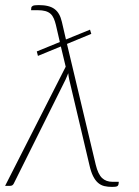

<svg xmlns="http://www.w3.org/2000/svg" viewBox="-33 -730 544 754"><path d="M111.5 -528 202 -565 186.5 -632Q183 -646.5 178.2 -657.5Q173.5 -668.5 165.5 -675.8Q157.5 -683 145.2 -686.5Q133 -690 114.5 -690H89L90 -700Q90.5 -704 95.8 -707Q101 -710 119.5 -710Q140 -710 155.2 -706.2Q170.5 -702.5 181.2 -694.5Q192 -686.5 199 -674Q206 -661.5 210 -644L226 -575L320.5 -613.5L325.5 -597L230 -557.5L343 -83Q352 -46 367.8 -31Q383.5 -16 409 -16H433.5L432.5 -6.5Q431.5 -1 426.8 1.5Q422 4 407 4Q390.5 4 376.8 0.8Q363 -2.5 352 -12Q341 -21.5 332.5 -38.5Q324 -55.5 318 -82.5L239 -417Q237.5 -424 236.5 -430.2Q235.5 -436.5 235 -442.5Q232.5 -437 230.2 -430.8Q228 -424.5 224.5 -417.5L21 -9Q19 -5 15.5 -2.5Q12 0 5 0H-13L225 -468L206 -547.5L116 -510.5Z"/></svg>

Font: Lato Thin
Style: Italic
Weight: 200
Italic angle: -7°
Designer: Lukasz Dziedzic
Foundry: tyPoland Lukasz Dziedzic
Version: Version 2.007; 2014-02-27